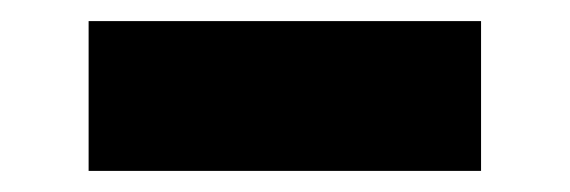

<svg xmlns="http://www.w3.org/2000/svg" viewBox="-20 -786 540 182"><path d="M64 -624V-766H436V-624Z"/></svg>

Font: Literata Variable Black
Style: Regular
Weight: 900
Designer: Latin by Veronika Burian and Jose Scaglione. Greek by Irene Vlachou. Cyrillic by Vera Evstafieva.
Foundry: TypeTogether
Version: Version 3.021